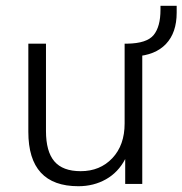

<svg xmlns="http://www.w3.org/2000/svg" viewBox="-20 -636 631 664"><path d="M251 8Q78 8 78 -180V-485H139V-183Q139 -112 168 -78Q197 -44 259 -44Q326 -44 368.5 -89Q411 -134 411 -209V-485H472V0H413V-86Q389 -40 346.5 -16Q304 8 251 8ZM448 -441 420 -462V-485Q488 -486 511.5 -515Q535 -544 535 -602V-616H591V-592Q591 -523 554 -484Q517 -445 448 -441Z"/></svg>

Font: Nunito Sans Light
Style: Regular
Weight: 300
Designer: Vernon Adams
Foundry: Vernon Adams
Version: Version 3.101; ttfautohint (v1.8.4.7-5d5b);gftools[0.9.27]